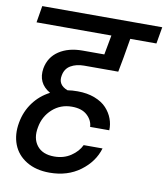

<svg xmlns="http://www.w3.org/2000/svg" viewBox="-91 -816 867 998"><g transform="rotate(10 342.0 -317.0)"><path d="M487.8 -65.9Q466.3 6.8 399.4 56.4Q332.5 106 237.8 106Q165.5 106 115.5 75.4Q65.4 44.9 45.4 -7.1Q25.4 -59.1 37.1 -123Q47.9 -183.1 82.3 -229.7Q116.7 -276.4 168.9 -303.2Q99.6 -343.3 112.8 -422.9Q124 -483.4 173.6 -516.1Q223.1 -548.8 296.9 -548.8H412.1L431.2 -651.9H36.1L50.8 -740.2H684.1L668.9 -651.9H530.8L513.2 -548.8L499 -473.1H318.8Q277.8 -473.1 248.5 -456.1Q219.2 -439 212.9 -401.9Q203.1 -352.1 255.9 -332Q278.8 -335.9 309.1 -335.9Q359.9 -335.9 399.7 -320.6Q439.5 -305.2 462.4 -280.3Q485.4 -255.4 496.3 -225.8Q507.3 -196.3 505.9 -165H404.8Q403.3 -199.2 375 -225.6Q346.7 -252 293.9 -252Q233.9 -252 191.2 -213.4Q148.4 -174.8 138.2 -116.2Q126.5 -56.6 155.8 -18.8Q185.1 19 247.1 19Q297.4 19 334.7 -6.1Q372.1 -31.2 388.2 -65.9Z"/></g></svg>

Font: SVN-Poppins Medium
Style: Italic
Weight: 500
Italic angle: -10°
Designer: Ninad Kale (Devanagari), Jonny Pinhorn (Latin)
Foundry: Indian Type Foundry
Version: Version 3.002 2017